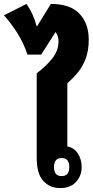

<svg xmlns="http://www.w3.org/2000/svg" viewBox="-79 -948 472 978"><path d="M373 -746Q373 -692 358.5 -652Q344 -612 319.5 -581.5Q295 -551 264 -524V-202Q298 -196 317.5 -166Q337 -136 337 -97Q337 -53 308.5 -21.5Q280 10 227 10Q175 10 141.5 -26.5Q108 -63 108 -144V-575Q152 -607 185.5 -648Q219 -689 219 -737Q219 -766 204 -785L131 -670H61Q41 -729 10 -778.5Q-21 -828 -59 -870L56 -928Q91 -878 107 -816H111L180 -928Q278 -928 325.5 -878.5Q373 -829 373 -746ZM235 -143Q196 -143 196 -97Q196 -51 235 -51Q274 -51 274 -97Q274 -143 235 -143Z"/></svg>

Font: Noto Sans Thai Looped ExtraCondensed Black
Style: Regular
Weight: 900
Width: 2
Designer: Sasikarn Vongin, Ben Mitchell
Foundry: The Fontpad Ltd
Version: Version 1.001; ttfautohint (v1.8.4.7-5d5b)